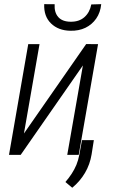

<svg xmlns="http://www.w3.org/2000/svg" viewBox="-20 -739 537 916"><path d="M94.2 -102.1 391.1 -528.8 447.8 -528.3 355.5 0H300.8L375.5 -426.8L78.6 0H22.9L114.7 -528.3H168.5ZM415.5 -717.8 462.9 -719.2Q459 -679.2 439 -650.4Q418.9 -621.6 387.5 -606.4Q356 -591.3 315.4 -592.3Q258.3 -593.3 223.4 -627.2Q188.5 -661.1 190.9 -719.2L240.7 -718.8Q238.3 -680.2 257.6 -658Q276.9 -635.7 316.9 -635.3Q357.4 -634.8 382.8 -657.2Q408.2 -679.7 415.5 -717.8ZM427.7 -70.3 417 -2.4Q409.2 45.4 385.5 85.7Q361.8 126 324.7 156.7L292 129.4Q308.6 110.4 322 89.8Q335.4 69.3 344.5 47.4Q353.5 25.4 358.4 -0.5L371.1 -70.3Z"/></svg>

Font: Roboto Condensed Light
Style: Italic
Weight: 300
Italic angle: -12°
Designer: Christian Robertson
Foundry: Google
Version: Version 3.0; 2020